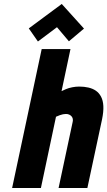

<svg xmlns="http://www.w3.org/2000/svg" viewBox="-20 -947 541 967"><path d="M403 -803 291 -927 125 -804 171 -738 267 -810 327 -739ZM290 -488 335 -700H190L41 0H186L262 -359Q273 -364 281.5 -367Q290 -370 297.5 -371.5Q305 -373 312 -373Q321 -373 328 -370Q335 -367 340 -361.5Q345 -356 346.5 -348.5Q348 -341 346 -333L275 0H420L494 -346Q502 -385 500.5 -413Q499 -441 489 -460Q479 -479 463 -490Q447 -501 425.5 -506Q404 -511 379 -511Q362 -511 344 -507.5Q326 -504 312 -498Q298 -492 290 -488Z"/></svg>

Font: Advent Pro ExtraBold
Style: Italic
Weight: 800
Italic angle: -12°
Version: Version 3.000